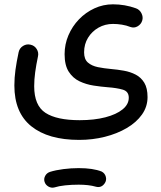

<svg xmlns="http://www.w3.org/2000/svg" viewBox="-20 -398 750 894"><path d="M46.9 0Q46.9 -35.6 52 -72.8Q57.1 -109.9 66.9 -155.8Q71.3 -174.3 87.6 -184.3Q104 -194.3 122.1 -189.9Q140.6 -186 150.9 -169.7Q161.1 -153.3 156.7 -134.8Q148.4 -95.2 143.8 -61.5Q139.2 -27.8 139.2 3.4Q139.2 93.3 191.7 127.4Q244.1 161.6 351.1 161.6Q418.9 161.6 470.5 148.2Q522 134.8 550.8 111.3Q579.6 87.9 579.6 57.1Q579.6 27.3 551.3 19.3Q522.9 11.2 482.4 8.3Q451.2 5.9 416 0.5Q380.9 -4.9 350.1 -19.5Q319.3 -34.2 300 -64.2Q280.8 -94.2 280.8 -145.5Q280.8 -191.9 298.6 -233.6Q316.4 -275.4 347.7 -307.9Q378.9 -340.3 419.7 -359.1Q460.4 -377.9 505.9 -377.9Q561.5 -377.9 612.8 -359.4Q629.9 -353.5 638.7 -336.2Q647.5 -318.8 642.1 -301.8Q636.7 -284.7 620.6 -275.4Q604.5 -266.1 586.9 -272.5Q568.8 -279.8 547.4 -283.2Q525.9 -286.6 506.3 -286.6Q469.2 -286.6 438.7 -269.3Q408.2 -252 389.9 -222.2Q371.6 -192.4 371.6 -154.3Q371.6 -122.1 389.4 -106.7Q407.2 -91.3 435.8 -85.4Q464.4 -79.6 497.1 -76.7Q526.9 -74.2 556.9 -68.8Q586.9 -63.5 611.8 -50.5Q636.7 -37.6 651.9 -12.7Q667 12.2 667 54.2Q667 98.6 641.1 135.3Q615.2 171.9 570.3 198.2Q525.4 224.6 468.3 239Q411.1 253.4 348.6 253.4Q204.6 253.4 125.7 189.9Q46.9 126.5 46.9 0ZM187.5 448.7Q183.1 434.6 190.4 420.9Q197.8 407.2 212.9 402.3Q239.3 394 275.1 389.4Q311 384.8 346.2 384.8Q413.6 384.8 453.6 400.9Q468.3 408.7 472.7 425Q477.1 441.4 467.8 455.1Q452.1 478.5 425.8 471.2Q393.6 461.9 346.2 461.9Q313 461.9 283.2 465.1Q253.4 468.3 233.9 474.6Q219.2 478.5 205.6 470.7Q191.9 462.9 187.5 448.7Z"/></svg>

Font: Mikhak-DS2-FD Medium
Style: Regular
Weight: 500
Designer: Amin Abedi
Version: Version 3.4